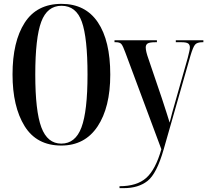

<svg xmlns="http://www.w3.org/2000/svg" viewBox="-20 -745 1075 996"><path d="M298 10Q420 10 486 -89Q552 -188 552 -358Q552 -534 487.5 -629.5Q423 -725 299 -725Q171 -725 108 -627Q45 -529 45 -359Q45 -192 107.5 -91Q170 10 298 10ZM298 0Q226 0 194.5 -84.5Q163 -169 163 -358Q163 -549 194 -632Q225 -715 299 -715Q375 -715 404.5 -632Q434 -549 434 -358Q434 -168 402.5 -84Q371 0 298 0ZM600 231H622Q698 231 745.5 193.5Q793 156 829 30L968 -456Q981 -500 991.5 -513Q1002 -526 1030 -526H1035V-536H892V-526H921Q947 -526 956 -519.5Q965 -513 965 -499Q965 -490 961.5 -476Q958 -462 954 -445L891 -223Q882 -193 874 -163Q866 -133 860 -109Q854 -129 845 -157Q836 -185 820 -234L750 -440Q736 -479 736 -499Q736 -513 746 -519.5Q756 -526 787 -526H794V-536H574V-526H582Q602 -526 610 -516Q618 -506 630 -473L817 29Q787 135 738.5 178Q690 221 600 221Z"/></svg>

Font: Noto Serif Display Condensed Semi
Style: Regular
Weight: 600
Width: 3
Designer: Monotype Design Team
Foundry: Monotype Imaging Inc.
Version: Version 1.900